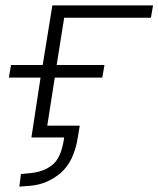

<svg xmlns="http://www.w3.org/2000/svg" viewBox="-20 -512 590 715"><path d="M52 183 58 136 99 132Q148 126 178.5 99Q209 72 219 0H97L131 -223H13L21 -270H139L175 -492H550L542 -446H219L191 -270H369L361 -223H184L156 -44H277L270 -2Q256 89 206 132Q156 175 91 180Z"/></svg>

Font: Nunito Sans 7pt SemiExpanded ExtraLight
Style: Italic
Weight: 250
Width: 6
Italic angle: -9°
Designer: Vernon Adams
Foundry: Vernon Adams
Version: Version 3.101;gftools[0.9.27]